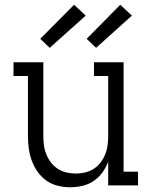

<svg xmlns="http://www.w3.org/2000/svg" viewBox="-20 -783 640 811"><path d="M277 8Q250 8 223.5 1.5Q197 -5 175.5 -20.5Q154 -36 138.5 -58Q123 -80 114 -105Q105 -130 101.5 -156.5Q98 -183 98 -210V-462H37V-520H163V-210Q163 -190 165.5 -170Q168 -150 175.5 -131.5Q183 -113 195 -97Q207 -81 224 -70Q241 -59 260.5 -54.5Q280 -50 300 -50Q320 -50 339.5 -54.5Q359 -59 376 -70Q393 -81 405 -97Q417 -113 424.5 -131.5Q432 -150 434.5 -170Q437 -190 437 -210V-462H377V-520H502V-58H563V0H437V-100Q428 -76 412.5 -54.5Q397 -33 375.5 -18.5Q354 -4 328 2Q302 8 277 8ZM386 -581 346 -619 488 -763 537 -717ZM190 -581 150 -619 293 -763 342 -717Z"/></svg>

Font: Iosevka Etoile Light
Style: Regular
Weight: 300
Designer: Belleve Invis
Foundry: Belleve Invis
Version: Version 25.0.1; ttfautohint (v1.8.4)